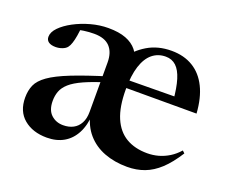

<svg xmlns="http://www.w3.org/2000/svg" viewBox="-91 -644 942 796"><g transform="rotate(20 380.0 -246.0)"><path d="M216.5 -461Q194 -461 171.2 -457.8Q148.5 -454.5 134 -447.5L158 -471.5Q156 -449 152.8 -429.5Q149.5 -410 144.8 -395.8Q140 -381.5 134 -374Q127 -365 113 -359.8Q99 -354.5 84 -354.5Q64 -354.5 53 -362.2Q42 -370 42 -384.5Q42 -405.5 62.2 -426.2Q82.5 -447 115.2 -464.5Q148 -482 187 -492.8Q226 -503.5 264 -503.5Q311 -503.5 342 -491.5Q373 -479.5 390.5 -457.5Q408 -435.5 414.5 -405H362Q390.5 -449.5 436.5 -477Q482.5 -504.5 542.5 -504.5Q597.5 -504.5 637.5 -480.2Q677.5 -456 700.5 -409.2Q723.5 -362.5 728 -295H403V-328.5L668.5 -331L619 -312.5Q614.5 -367.5 603.5 -403.2Q592.5 -439 574 -456.2Q555.5 -473.5 528 -473.5Q494 -473.5 469.2 -453.2Q444.5 -433 431.2 -391.8Q418 -350.5 418 -288.5Q418 -212.5 438.5 -164.5Q459 -116.5 497.8 -93.5Q536.5 -70.5 591.5 -70.5Q617 -70.5 641 -77.2Q665 -84 686.8 -97.5Q708.5 -111 727 -132L737 -122.5Q706 -73.5 674.5 -44.2Q643 -15 608.2 -2Q573.5 11 532.5 11Q477 11 431.5 -6.2Q386 -23.5 355.8 -58.2Q325.5 -93 314.5 -144.5L323.5 -146Q320.5 -95 302 -60Q283.5 -25 252 -7Q220.5 11 178 11Q115.5 11 76.5 -21.8Q37.5 -54.5 37.5 -115Q37.5 -146 48.2 -170.5Q59 -195 90.2 -217.2Q121.5 -239.5 181.2 -263.2Q241 -287 338.5 -317L342.5 -292Q280.5 -273 242 -255.8Q203.5 -238.5 183.8 -220.8Q164 -203 156.8 -183.5Q149.5 -164 149.5 -141Q149.5 -100.5 171 -80.5Q192.5 -60.5 224 -60.5Q249.5 -60.5 268.5 -70.5Q287.5 -80.5 298.2 -100.5Q309 -120.5 309 -150V-368Q309 -412.5 286.2 -436.8Q263.5 -461 216.5 -461Z"/></g></svg>

Font: Newsreader 60pt Medium
Style: Regular
Weight: 500
Designer: Hugues Gentile
Foundry: Production Type
Version: Version 1.003